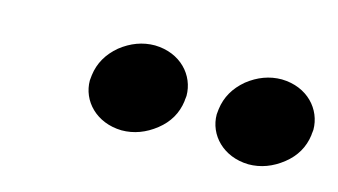

<svg xmlns="http://www.w3.org/2000/svg" viewBox="-36 -805 607 345"><g transform="rotate(15 267.0 -632.5)"><path d="M360 -633C360 -630 359 -626 359 -623C359 -585 390 -552 437 -551C460 -551 481 -559 500 -574C519 -589 530 -608 533 -631C533 -635 534 -638 534 -641C534 -679 504 -713 456 -714C433 -714 412 -706 393 -691C374 -675 363 -656 360 -633ZM124 -633C124 -630 123 -626 123 -623C123 -585 154 -552 201 -551C224 -551 245 -559 264 -574C283 -589 294 -608 297 -631C297 -635 298 -638 298 -641C298 -679 268 -713 220 -714C197 -714 176 -706 157 -691C138 -675 127 -656 124 -633Z"/></g></svg>

Font: Jost
Style: Bold Italic
Weight: 700
Italic angle: -5°
Version: Version 3.710